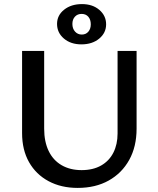

<svg xmlns="http://www.w3.org/2000/svg" viewBox="-20 -907 772 939"><path d="M360 12Q279 12 217.5 -21Q156 -54 122 -114Q88 -174 88 -256V-658H196V-278Q196 -214 218 -168.5Q240 -123 281.5 -99Q323 -75 379 -75Q435 -75 474.5 -97.5Q514 -120 534.5 -160.5Q555 -201 555 -254V-658H648V-278Q648 -190 612 -125Q576 -60 511.5 -24Q447 12 360 12ZM378 -690Q326 -690 292.5 -718.5Q259 -747 259 -790Q259 -832 293.5 -859.5Q328 -887 381 -887Q433 -887 466 -858.5Q499 -830 499 -788Q499 -746 465 -718Q431 -690 378 -690ZM380 -738Q400 -738 412 -752Q424 -766 424 -788Q424 -811 412 -825Q400 -839 379 -839Q359 -839 346.5 -825.5Q334 -812 334 -790Q334 -767 347 -752.5Q360 -738 380 -738Z"/></svg>

Font: Ysabeau Office SemiBold
Style: Regular
Weight: 600
Designer: Christian Thalmann (Catharsis Fonts)
Version: Version 2.001;gftools[0.9.30]; featfreeze: tnum,lnum,ss02